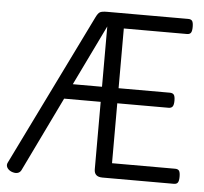

<svg xmlns="http://www.w3.org/2000/svg" viewBox="-59 -937 1081 1015"><g transform="rotate(5 482.0 -429.5)"><path d="M899 0H520Q498 0 487 -10Q476 -20 476 -40V-398H282L90 -1Q83 12 69 15Q55 18 36 10Q20 2 14 -10.5Q8 -23 15 -36L409 -840Q420 -863 430.5 -869Q441 -875 469 -875H899Q914 -875 920 -866.5Q926 -858 926 -835Q926 -813 920 -804Q914 -795 899 -795H564V-478H836Q851 -478 857.5 -469.5Q864 -461 864 -438Q864 -416 857.5 -407Q851 -398 836 -398H564V-80H899Q914 -80 920 -71.5Q926 -63 926 -40Q926 -18 920 -9Q914 0 899 0ZM321 -478H476V-798Z"/></g></svg>

Font: Playwrite GB J
Style: Regular
Weight: 400
Designer: Veronika Burian, José Scaglione
Foundry: TypeTogether
Version: Version 1.002